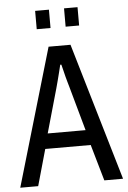

<svg xmlns="http://www.w3.org/2000/svg" viewBox="-59 -913 636 955"><g transform="rotate(-5 259.5 -435.0)"><path d="M2.9 0 204.3 -686.5H313.8L516.1 0H422.6L370.5 -181.2H143.5L92.4 0ZM162.4 -257H351.5L289.9 -478.2Q287.4 -488.1 283.2 -501.5Q279.1 -514.9 275.1 -530.8Q271.1 -546.8 267.2 -562.9Q263.2 -579.1 259.8 -592.1H254.2Q250.8 -576.1 245.3 -555.4Q239.8 -534.7 234.6 -513.6Q229.5 -492.5 225.1 -478.2ZM153.2 -778.3V-869.8H222.1V-778.3ZM297.5 -778.3V-869.8H364.9V-778.3Z"/></g></svg>

Font: Archivo SemiBold Condensed
Style: Regular
Weight: 600
Width: 3
Version: Version 2.001